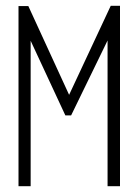

<svg xmlns="http://www.w3.org/2000/svg" viewBox="-20 -644 478 664"><path d="M44 0V-623H78L219 -316L363 -624H395V0H352V-504L226 -245H206L86 -503V0Z"/></svg>

Font: Inconsolata SemiCondensed Light
Style: Regular
Weight: 300
Width: 4
Monospace: yes
Designer: Raph Levien, Cyreal, Brenton Simpson
Foundry: Raph Levien, Cyreal, Google
Version: Version 3.100; ttfautohint (v1.8.4.7-5d5b)